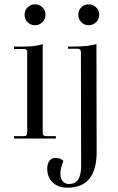

<svg xmlns="http://www.w3.org/2000/svg" viewBox="-20 -642 545 890"><path d="M94 -574Q94 -594 108 -608Q122 -622 142 -622Q162 -622 176.5 -608Q191 -594 191 -574Q191 -553 176.5 -539Q162 -525 142 -525Q122 -525 108 -539Q94 -553 94 -574ZM343 -574Q343 -594 357 -608Q371 -622 391 -622Q411 -622 425.5 -608Q440 -594 440 -574Q440 -553 425.5 -539Q411 -525 391 -525Q371 -525 357 -539Q343 -553 343 -574ZM45 0V-11H92Q106 -11 106 -26V-401Q106 -415 92 -415H45V-426H86Q148 -426 178 -438V-26Q178 -11 193 -11H239V0ZM293 228Q250 228 224.5 204Q199 180 199 140Q199 117 209 103.5Q219 90 236 90Q260 90 274 104Q260 135 260 165Q260 186 271 198.5Q282 211 300 211Q356 211 356 129L355 -401Q355 -416 339 -416H295V-426H319Q391 -426 427 -438L428 62Q428 228 293 228Z"/></svg>

Font: Arapey Regular-Display
Style: Regular
Weight: 400
Designer: Eduardo Rodriguez Tunni
Foundry: Eduardo Rodriguez Tunni
Version: Version 4.000